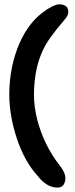

<svg xmlns="http://www.w3.org/2000/svg" viewBox="-20 -669 348 890"><path d="M246 200.5Q219.5 200.5 196.2 185.5Q173 170.5 154 145.5Q123 112 98.8 67.5Q74.5 23 57.8 -27.8Q41 -78.5 32 -130.2Q23 -182 23 -231Q23 -295 35.2 -355.8Q47.5 -416.5 71 -469.8Q94.5 -523 127.5 -563Q146.5 -586 170.8 -605.5Q195 -625 217.8 -637Q240.5 -649 255.5 -649Q272.5 -649 284.5 -641.2Q296.5 -633.5 296.5 -613Q296.5 -601 287 -587.8Q277.5 -574.5 259.5 -553.8Q241.5 -533 215.5 -497.5Q186 -457.5 168.8 -412.8Q151.5 -368 144.5 -321.8Q137.5 -275.5 137.5 -230.5Q137.5 -173 152.8 -113.8Q168 -54.5 195 -0.2Q222 54 256.5 97.5Q268.5 112.5 275.8 127.8Q283 143 283 157.5Q283 174.5 274.5 187.5Q266 200.5 246 200.5Z"/></svg>

Font: Gluten Thin
Style: Regular
Weight: 400
Version: Version 1.300